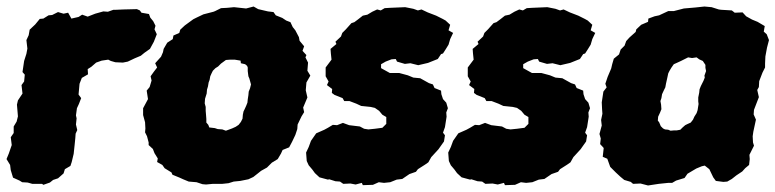

<svg xmlns="http://www.w3.org/2000/svg" viewBox="-29 -544 2379 589"><path d="M70 20 56 16 39 15 31 10 11 1 4 -22 2 -38 -9 -56 -2 -73 7 -99 4 -123 13 -136V-156L22 -171L26 -187L23 -223L26 -236L40 -257L37 -283L45 -294L47 -315L40 -323L45 -357L52 -379L55 -395L52 -421L59 -436L62 -453L79 -469L93 -486L104 -487L120 -497L131 -498L149 -507L166 -502L180 -505L190 -487L212 -492L223 -499L240 -493L263 -502L288 -509L302 -508L319 -514H327L350 -515L391 -516L400 -512L405 -505L428 -501L432 -490L441 -479L448 -465L445 -454L452 -439L443 -416L431 -394L414 -382L403 -373L384 -365L363 -355L348 -352L325 -353L311 -357L303 -361L283 -358L266 -352L251 -339L240 -332L241 -316L222 -305L215 -287L212 -254L220 -243L213 -225L207 -212L204 -190L206 -181L204 -162L208 -145L203 -134L202 -120L200 -100L197 -72L191 -47L187 -35L170 -25L166 -12L149 3L134 8L124 16L104 23L100 20Z M603 22 592 21 574 15 550 13 533 6 522 1 500 -8 497 -15 476 -28 469 -38 453 -47 455 -58 445 -74 440 -87 427 -99V-107L422 -126L416 -138L417 -150L416 -169L410 -191V-212L425 -240L421 -266L430 -277L436 -297L433 -310L443 -324L453 -337L447 -350L465 -370L471 -384L473 -394L484 -413L501 -424L503 -435L521 -443L524 -453L538 -466L564 -485L574 -490L595 -500L626 -508L631 -510L649 -519L668 -520L689 -522L726 -518L749 -524L763 -516L793 -509L810 -507L817 -497L837 -489L849 -481L862 -476L869 -461L877 -451L888 -430L890 -419L904 -402L899 -388L911 -375L908 -368L916 -352L914 -327L923 -312L911 -291L909 -267L914 -245L901 -214L904 -200L896 -187L884 -162L883 -148L877 -130L867 -109L858 -92L838 -84L833 -73L823 -56L805 -45L790 -30L772 -20L762 -12L748 -1L733 6L708 11L688 13L672 18L653 20H624ZM664 -143 683 -150 694 -155 703 -161 710 -170 715 -180 716 -192 718 -202 721 -208 726 -219 730 -229 731 -239 733 -252 734 -263 738 -273 741 -285 736 -303 733 -310 731 -326V-337L729 -342L723 -347L710 -350L709 -358L691 -361H677L664 -360L649 -349L640 -340L632 -335L624 -327L620 -319L616 -310L614 -299L611 -291L609 -279L606 -269L605 -257L600 -241L599 -227L602 -216V-204L603 -192L604 -179V-168L610 -161L613 -153L630 -151L639 -148L653 -147Z M951 0 937 -13 929 -24 918 -37 912 -50 910 -76 918 -93 925 -112 941 -135 966 -146 977 -152 992 -161 1005 -160 1023 -167 1042 -160 1075 -156 1088 -149 1101 -147 1121 -149 1144 -152 1156 -164V-185L1144 -192L1134 -204L1121 -213L1108 -216L1079 -219L1064 -226L1043 -234H1027L1022 -243L997 -253L989 -259L990 -271L974 -283L979 -294L970 -310V-337L988 -361L986 -380L985 -394L1003 -409L1000 -416L1017 -432L1021 -443L1032 -454L1049 -473L1058 -476L1070 -485L1084 -496L1098 -499L1113 -508L1128 -515L1139 -512L1151 -519L1167 -520L1214 -522L1239 -517L1253 -512L1264 -515L1283 -506L1309 -496L1329 -486L1338 -481L1352 -468L1347 -451L1361 -443L1352 -424L1347 -407L1339 -394L1330 -380L1324 -378L1314 -363L1294 -355L1284 -351L1254 -344L1230 -350L1213 -348L1189 -355L1185 -363L1172 -362L1154 -355L1140 -347V-335L1158 -325L1167 -320H1196L1222 -313L1239 -306L1260 -304L1287 -289L1299 -285L1304 -274L1324 -266L1325 -255L1330 -240L1340 -229L1345 -212L1340 -199L1341 -186L1336 -154L1330 -137L1336 -129L1333 -110L1316 -86L1294 -62L1285 -46L1275 -39L1253 -25L1247 -17L1227 -10L1205 5L1188 7L1168 15L1149 17L1133 15L1115 23L1084 24L1081 17L1062 22L1046 19L1024 20L1014 13L1000 12L981 6L977 7Z M1387 0 1373 -13 1365 -24 1354 -37 1348 -50 1346 -76 1354 -93 1361 -112 1377 -135 1402 -146 1413 -152 1428 -161 1441 -160 1459 -167 1478 -160 1511 -156 1524 -149 1537 -147 1557 -149 1580 -152 1592 -164V-185L1580 -192L1570 -204L1557 -213L1544 -216L1515 -219L1500 -226L1479 -234H1463L1458 -243L1433 -253L1425 -259L1426 -271L1410 -283L1415 -294L1406 -310V-337L1424 -361L1422 -380L1421 -394L1439 -409L1436 -416L1453 -432L1457 -443L1468 -454L1485 -473L1494 -476L1506 -485L1520 -496L1534 -499L1549 -508L1564 -515L1575 -512L1587 -519L1603 -520L1650 -522L1675 -517L1689 -512L1700 -515L1719 -506L1745 -496L1765 -486L1774 -481L1788 -468L1783 -451L1797 -443L1788 -424L1783 -407L1775 -394L1766 -380L1760 -378L1750 -363L1730 -355L1720 -351L1690 -344L1666 -350L1649 -348L1625 -355L1621 -363L1608 -362L1590 -355L1576 -347V-335L1594 -325L1603 -320H1632L1658 -313L1675 -306L1696 -304L1723 -289L1735 -285L1740 -274L1760 -266L1761 -255L1766 -240L1776 -229L1781 -212L1776 -199L1777 -186L1772 -154L1766 -137L1772 -129L1769 -110L1752 -86L1730 -62L1721 -46L1711 -39L1689 -25L1683 -17L1663 -10L1641 5L1624 7L1604 15L1585 17L1569 15L1551 23L1520 24L1517 17L1498 22L1482 19L1460 20L1450 13L1436 12L1417 6L1413 7Z M2021 17 1992 20 1959 25 1936 19 1913 20 1906 14 1886 8 1874 -2 1860 -15 1843 -32 1834 -57 1820 -63 1823 -90 1812 -102 1814 -119 1810 -133 1817 -159 1815 -176 1819 -195 1818 -209 1817 -230 1822 -263 1832 -276 1828 -287 1835 -308 1846 -334 1849 -347 1854 -364 1870 -377 1875 -392 1887 -404 1892 -418 1902 -429 1921 -446 1923 -454 1938 -468 1959 -477 1960 -487 1979 -494 1993 -497 2021 -510H2038L2069 -518L2104 -521L2132 -524L2154 -522L2176 -515L2183 -514L2200 -513L2216 -512L2225 -505L2249 -506L2260 -494L2278 -484L2295 -477L2317 -464L2314 -447L2323 -439L2330 -421L2324 -398L2319 -371L2318 -349V-337L2310 -321L2300 -295L2299 -277L2294 -268L2299 -246L2284 -207L2283 -193L2290 -177L2282 -140L2280 -126L2281 -107L2284 -97L2270 -69L2271 -56L2269 -38L2257 -28L2248 -18L2230 -6L2216 5L2202 13L2190 14L2167 11L2159 0L2147 -25L2133 -36L2124 -34L2107 -27L2080 -11L2071 2L2045 10L2033 17ZM2028 -143 2039 -144H2047L2058 -146L2065 -153L2073 -160L2079 -163L2090 -168L2097 -177L2101 -186L2108 -197L2111 -206L2114 -225L2113 -233V-245L2116 -260L2117 -270L2121 -280L2125 -288L2129 -296L2133 -306L2132 -312L2137 -326L2135 -336V-345L2127 -357L2116 -362L2108 -368L2094 -366L2082 -368L2070 -362L2060 -357L2047 -351L2038 -347L2031 -337L2025 -327L2021 -319L2018 -305L2016 -296L2014 -287L2012 -276L2008 -268L2002 -255L2000 -243L1997 -234L1999 -223L2000 -209L1996 -199L1990 -186L1989 -174L1993 -169L1996 -162L1998 -157L2005 -150L2011 -147L2021 -146Z"/></svg>

Font: Winky Rough ExtraBold
Style: Italic
Weight: 800
Italic angle: -8.97852°
Designer: Simon Atzbach
Foundry: typofactur
Version: Version 1.206; ttfautohint (v1.8.4.7-5d5b)